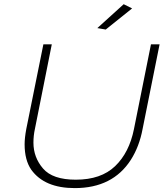

<svg xmlns="http://www.w3.org/2000/svg" viewBox="-20 -916 813 936"><path d="M495.5 -772 454.5 -779 583 -895.5 624 -875ZM344.5 1Q197 1 132.5 -88.5Q100 -135.5 100 -212.5Q100 -243.5 108 -286.5L191.5 -700H232.5L150 -286.5Q143 -254.5 143 -220.5Q143 -149 189.8 -94.5Q236.5 -40 349.5 -40Q472.5 -40 541.2 -106Q610 -172 633 -286.5L716 -700H758L675 -286.5Q659 -201.5 618 -137Q529.5 1 344.5 1Z"/></svg>

Font: Argentum Sans ExtraLight
Style: Italic
Weight: 200
Italic angle: -11°
Designer: Julieta Ulanovsky (font), Cristiano Sobral (main changes and remaster)
Foundry: Julieta Ulanovsky (font), Cristiano Sobral (main changes and remaster)
Version: Version 2.007;June 15, 2022;FontCreator 14.0.0.2814 64-bit; 